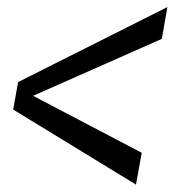

<svg xmlns="http://www.w3.org/2000/svg" viewBox="-20 -508 483 531"><path d="M356 2.5 16.5 -205 30 -281 443 -488.5 427.5 -400.5 71.5 -243 372 -85.5Z"/></svg>

Font: Anybody ExtraExpanded Regular
Style: Italic
Weight: 400
Width: 8
Italic angle: -10°
Designer: Tyler Finck
Foundry: Etcetera Type Company
Version: Version 1.010; ttfautohint (v1.8.3) -l 8 -r 50 -G 200 -x 14 